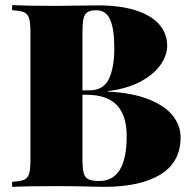

<svg xmlns="http://www.w3.org/2000/svg" viewBox="-20 -728 744 748"><path d="M683.6 -193.8Q683.6 -96.2 605.2 -48.1Q526.9 0 383.3 0L334.5 -1Q267.1 -2.9 201.7 -2.9Q84.5 -2.9 27.3 0V-20Q59.6 -21.5 74 -27.8Q88.4 -34.2 93.5 -51.3Q98.6 -68.4 98.6 -106V-602.1Q98.6 -639.6 93.3 -656.7Q87.9 -673.8 73.5 -680.2Q59.1 -686.5 27.3 -688V-708Q84.5 -705.1 199.7 -705.1Q219.2 -705.1 314.5 -706.5L360.4 -707Q449.2 -707 510 -687.3Q570.8 -667.5 601.1 -632.1Q631.3 -596.7 631.3 -549.8Q631.3 -512.7 605.7 -475.6Q580.1 -438.5 527.8 -410.4Q475.6 -382.3 400.4 -373V-371.1Q498 -366.2 561.8 -340.1Q625.5 -314 654.5 -275.6Q683.6 -237.3 683.6 -193.8ZM301.3 -602.1V-376H328.6Q382.8 -376 404.1 -420.2Q425.3 -464.4 425.3 -539.1Q425.3 -614.7 409.2 -651.4Q393.1 -688 355.5 -688Q332.5 -688 321 -680.9Q309.6 -673.8 305.4 -655.8Q301.3 -637.7 301.3 -602.1ZM473.6 -198.2Q473.6 -276.9 435.8 -317.9Q397.9 -358.9 315.4 -358.9H301.3V-106Q301.3 -69.8 306.4 -52.7Q311.5 -35.6 325 -29.3Q338.4 -22.9 366.7 -22.9Q473.6 -22.9 473.6 -198.2Z"/></svg>

Font: TypoPRO Playfair Display SC
Style: Regular
Weight: 900
Designer: Claus Eggers Sørensen
Foundry: Claus Eggers Sørensen
Version: Version 1.004;PS 001.004;hotconv 1.0.70;makeotf.lib2.5.58329